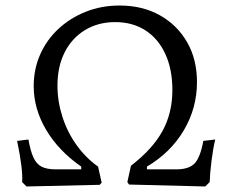

<svg xmlns="http://www.w3.org/2000/svg" viewBox="-20 -669 841 695"><path d="M76 6 60 -10Q62 -31 57.5 -68.5Q53 -106 42 -159L83 -164Q90 -123 101 -99Q112 -75 131 -65.5Q150 -56 181 -56H274V-66Q192 -123 147 -199Q102 -275 102 -357Q102 -419 125.5 -472Q149 -525 191.5 -564.5Q234 -604 290.5 -626.5Q347 -649 413 -649Q496 -649 559 -613.5Q622 -578 657.5 -516Q693 -454 693 -372Q693 -278 645.5 -197.5Q598 -117 512 -66V-56H618Q664 -56 684.5 -77.5Q705 -99 716 -159L759 -164Q751 -130 745.5 -86Q740 -42 739 -10L723 6L447 -1L441 -10L454 -69Q532 -129 568 -194.5Q604 -260 604 -343Q604 -418 578.5 -473.5Q553 -529 506.5 -559Q460 -589 397 -589Q335 -589 287.5 -560Q240 -531 214 -479.5Q188 -428 188 -359Q188 -302 206 -246Q224 -190 257.5 -143.5Q291 -97 335 -66L348 -8L341 0Z"/></svg>

Font: Alegreya
Style: Regular
Weight: 400
Designer: Juan Pablo del Peral
Foundry: Huerta Tipografica
Version: Version 2.009